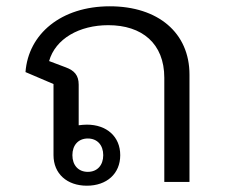

<svg xmlns="http://www.w3.org/2000/svg" viewBox="-20 -578 722 610"><path d="M502 0H582V-341C582 -474 482 -558 329 -558C174 -558 70 -470 61 -349L150 -311V-85C150 -26 193 12 256 12C319 12 362 -26 362 -85C362 -144 319 -182 256 -182C247 -182 238 -181 230 -180V-309C230 -339 216 -354 189 -364L136 -384C156 -455 232 -498 324 -498C431 -498 502 -440 502 -331ZM259 -138C289 -138 308 -117 308 -85C308 -53 289 -32 259 -32C229 -32 210 -53 210 -85C210 -117 229 -138 259 -138Z"/></svg>

Font: IBM Plex Thai Looped
Style: Regular
Weight: 400
Designer: Mike Abbink, Paul van der Laan, Pieter van Rosmalen, Ben Mitchell, Mark Frömberg
Foundry: Bold Monday
Version: Version 1.0